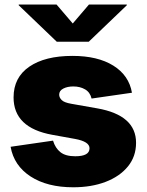

<svg xmlns="http://www.w3.org/2000/svg" viewBox="-20 -792 628 822"><path d="M293.5 9.8Q182.1 9.8 110.8 -36.6Q39.6 -83 25.4 -163.6L207 -189.9Q216.8 -157.7 238.8 -140.4Q260.7 -123 302.2 -123Q363.3 -123 363.3 -157.2Q363.3 -186 300.8 -197.3L204.1 -214.8Q38.1 -244.6 38.1 -375Q38.1 -460.4 105.5 -506.6Q172.9 -552.7 290 -552.7Q398.4 -552.7 465.3 -511Q532.2 -469.2 544.9 -395L372.1 -370.1Q365.7 -397 344.2 -409.4Q322.8 -421.9 293.9 -421.9Q268.6 -421.9 251 -412.8Q233.4 -403.8 233.4 -386.7Q233.4 -374.5 243.9 -363.8Q254.4 -353 285.2 -347.7L396.5 -328.1Q562.5 -298.8 562.5 -180.7Q562.5 -122.1 527.6 -79.3Q492.7 -36.6 432.1 -13.4Q371.6 9.8 293.5 9.8ZM222.2 -772.5 291.5 -691.4 360.8 -772.5H522.9V-769.5L359.9 -613.3H223.1L60.1 -769.5V-772.5Z"/></svg>

Font: Inter Black
Style: Regular
Weight: 900
Designer: Rasmus Andersson
Foundry: rsms
Version: Version 4.000;git-a52131595